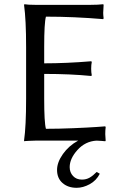

<svg xmlns="http://www.w3.org/2000/svg" viewBox="-20 -668 588 912"><path d="M344.2 224.1Q303.2 224.1 277.1 201.4Q251 178.7 251 139.2Q251 103 278.8 63.7Q306.6 24.4 351.1 0H147Q131.3 0 118.2 1Q105.5 1 100.6 2L95.2 2.9L94.2 0Q104 -67.9 104 -200.2V-444.8Q104 -573.7 94.2 -645L96.2 -647.9Q112.8 -645 147 -645H410.2Q446.3 -645 470.2 -647.9L472.2 -645Q470.2 -616.7 470.2 -606.9Q470.2 -596.7 472.2 -581.1L470.2 -577.1Q331.5 -588.9 198.2 -588.9Q189.9 -559.6 189.9 -444.8V-367.2Q294.9 -367.2 413.1 -377L416 -374Q413.1 -360.8 413.1 -341.8Q413.1 -323.2 416 -310.1L413.1 -307.1Q314.9 -316.9 189.9 -316.9V-200.2Q189.9 -85 198.2 -56.2Q257.8 -56.2 328.1 -59.1Q398.4 -62 439.5 -64.9L480 -67.9L481.9 -64Q480 -48.3 480 -30.8Q480 -28.3 481.9 0L480 2.9Q462.9 1 438 0Q384.8 3.4 347.9 44.4Q311 85.4 311 126Q311 150.9 326.9 168Q342.8 185.1 369.1 185.1Q389.6 185.1 405.8 175.8Q421.9 166.5 439 148.9L454.1 157.2Q437.5 189.9 406 207Q374.5 224.1 344.2 224.1Z"/></svg>

Font: Linux Biolinum
Style: Regular
Weight: 400
Designer: Philipp H. Poll
Foundry: Philipp H. Poll
Version: Version 0.6.4